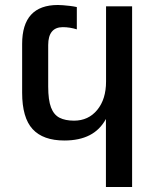

<svg xmlns="http://www.w3.org/2000/svg" viewBox="-20 -750 614 770"><path d="M509.8 -724.6V0H404.8V-272.9Q380.9 -229 339.4 -207.8Q297.9 -186.5 238.3 -186.5Q152.8 -186.5 110.8 -232.2Q68.8 -277.8 68.8 -378.4V-573.7Q68.8 -730 212.4 -730Q220.7 -730 233.4 -729Q246.1 -728 260.5 -726.3Q274.9 -724.6 288.1 -721.7V-632.3Q259.8 -641.1 231.9 -641.1Q202.6 -641.1 188 -623Q173.3 -605 173.3 -569.3V-402.8Q173.3 -348.6 184.6 -319.1Q195.8 -289.6 218.8 -277.8Q241.7 -266.1 276.9 -266.1Q334.5 -266.1 369.9 -309.1Q405.3 -352.1 405.3 -422.9V-724.6Z"/></svg>

Font: Arimo Medium
Style: Regular
Weight: 500
Designer: Steve Matteson
Foundry: Monotype Imaging Inc.
Version: Version 1.33